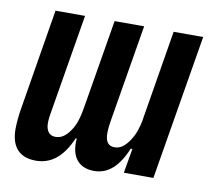

<svg xmlns="http://www.w3.org/2000/svg" viewBox="-65 -589 734 672"><g transform="rotate(10 302.5 -252.5)"><path d="M103 12C157 12 198 -21 227 -89H231C225 -24 255 12 310 12C359 12 396 -21 423 -87H429L414 0H519L605 -516H500L446 -189C442 -168 435 -142 418 -117C401 -92 385 -82 366 -82C344 -82 333 -96 333 -127C333 -141 335 -159 338 -175L395 -517H290L237 -199C231 -164 224 -139 209 -117C192 -92 176 -82 156 -82C134 -82 122 -98 122 -126C122 -140 125 -159 128 -175L185 -517H80L21 -159C17 -135 14 -107 14 -85C14 -22 44 12 103 12Z"/></g></svg>

Font: IBM Plex Mono SmBld
Style: Italic
Weight: 600
Italic angle: -9.5°
Monospace: yes
Designer: Mike Abbink, Paul van der Laan, Pieter van Rosmalen
Foundry: Bold Monday
Version: Version 2.004